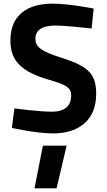

<svg xmlns="http://www.w3.org/2000/svg" viewBox="-20 -722 584 1052"><path d="M493 -675C493 -675 360 -702 269 -702C131 -702 37 -641 37 -500C37 -391 95 -329 248 -285C346 -257 370 -240 370 -198C370 -145 338 -110 264 -110C193 -110 59 -128 59 -128L45 -21C45 -21 179 9 272 9C406 9 507 -59 507 -207C507 -320 462 -359 315 -406C201 -442 174 -467 174 -510C174 -555 209 -582 283 -582C341 -582 482 -566 482 -566L493 -675ZM345 76 290 310H169L215 76Z"/></svg>

Font: RazerF5
Style: Bold
Weight: 700
Foundry: Razer Inc.
Version: Version 2